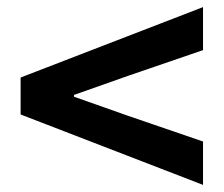

<svg xmlns="http://www.w3.org/2000/svg" viewBox="-20 -646 629 540"><path d="M38 -324V-428L551 -626V-505L341 -433L188 -379V-374L341 -320L551 -248V-126Z"/></svg>

Font: Noto Sans Tobesmart edit
Style: Bold
Weight: 700
Designer: Ryoko NISHIZUKA  (kana & ideographs); Paul D. Hunt (Latin, Greek & Cyrillic); Wenlong ZHANG  (bopomofo); Sandoll Communi
Foundry: Adobe Systems Incorporated
Version: Version 1.005 Oct 7, 2021